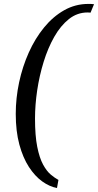

<svg xmlns="http://www.w3.org/2000/svg" viewBox="-20 -776 492 964"><path d="M59.1 -204.1Q59.1 -283.2 75.9 -362.3Q92.8 -441.4 124.5 -512.2Q156.2 -583 201.2 -637.9Q246.1 -692.9 302.2 -724.6Q358.4 -756.3 423.8 -756.3Q430.7 -756.3 437.7 -756.1Q444.8 -755.9 452.1 -754.9L434.6 -712.4Q431.2 -712.9 427.2 -713.1Q423.3 -713.4 419.4 -713.4Q367.7 -713.4 325.9 -680.2Q284.2 -647 252.4 -591.1Q220.7 -535.2 199.2 -465.6Q177.7 -396 166.7 -322.3Q155.8 -248.5 155.8 -181.2Q155.8 -94.7 167 -38.8Q178.2 17.1 196.3 50.3Q214.4 83.5 234.9 100.6Q255.4 117.7 273.4 127.4L266.1 168Q228.5 161.1 191.9 134.8Q155.3 108.4 125.2 62.3Q95.2 16.1 77.1 -50.5Q59.1 -117.2 59.1 -204.1Z"/></svg>

Font: Gelasio
Style: Italic
Weight: 400
Italic angle: -8.5°
Designer: Eben Sorkin
Foundry: Eben Sorkin
Version: Version 1.008